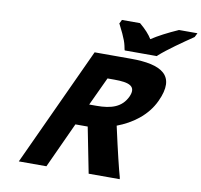

<svg xmlns="http://www.w3.org/2000/svg" viewBox="-96 -1034 1193 1137"><g transform="rotate(10 500.0 -465.5)"><path d="M486 -404H442L522 -575H563C652 -575 699 -559 669 -492C637 -424 575 -404 486 -404ZM639 -714H420L90 0H256L382 -274H456L510 0H697L695 -12C682 -57 658 -155 624 -309C712 -342 799 -402 843 -497C919 -660 824 -714 639 -714ZM988 -907 1000 -931H888L887 -930C826 -903 772 -875 731 -848C716 -873 690 -902 656 -930L655 -931H546L534 -907L536 -905C557 -865 570 -835 578 -814C586 -793 589 -774 592 -760L594 -756H787L790 -760C839 -804 924 -863 986 -905Z"/></g></svg>

Font: Passageway
Style: BdSuIt
Weight: 700
Foundry: Ascender Corporation
Version: Version 1.11